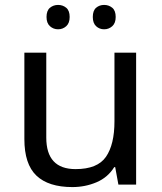

<svg xmlns="http://www.w3.org/2000/svg" viewBox="-20 -750 658 780"><path d="M533 -536V0H461L448 -71H444Q418 -29 372 -9.5Q326 10 274 10Q177 10 128 -36.5Q79 -83 79 -185V-536H168V-191Q168 -63 287 -63Q376 -63 410.5 -113Q445 -163 445 -257V-536ZM169 -681Q169 -707 183 -718.5Q197 -730 216 -730Q235 -730 249 -718.5Q263 -707 263 -681Q263 -656 249 -643.5Q235 -631 216 -631Q197 -631 183 -643.5Q169 -656 169 -681ZM357 -681Q357 -707 370.5 -718.5Q384 -730 403 -730Q422 -730 436 -718.5Q450 -707 450 -681Q450 -656 436 -643.5Q422 -631 403 -631Q384 -631 370.5 -643.5Q357 -656 357 -681Z"/></svg>

Font: Noto Sans Symbols 2
Style: Regular
Weight: 400
Designer: Monotype Design Team
Foundry: Monotype Imaging Inc.
Version: Version 2.008; ttfautohint (v1.8.4.7-5d5b)